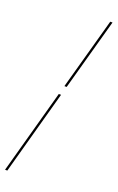

<svg xmlns="http://www.w3.org/2000/svg" viewBox="-180 -735 590 963"><g transform="rotate(20 115.0 -253.0)"><path d="M-12.1 186.3 111.3 -262.9H123.4L0 186.3ZM124.2 -309.7 229.8 -691.9H241.9L136.3 -309.7Z"/></g></svg>

Font: Playfair 144pt SemiCondensed
Style: Italic
Weight: 400
Width: 4
Italic angle: -15.6°
Designer: Claus Eggers Sørensen
Foundry: Claus Eggers Sørensen
Version: Version 2.203